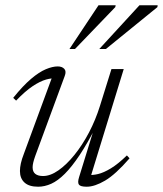

<svg xmlns="http://www.w3.org/2000/svg" viewBox="-20 -697 617 727"><path d="M279.5 -26.5 339.5 -221 346 -222Q311.5 -155 281.8 -110.2Q252 -65.5 225.5 -39Q199 -12.5 174 -1.2Q149 10 124.5 10Q90 10 72.8 -5.8Q55.5 -21.5 55.5 -49.5Q55.5 -62.5 59 -78.5Q62.5 -94.5 70.5 -115L181 -415L193.5 -400Q177 -402 154.5 -395.8Q132 -389.5 103.8 -370.8Q75.5 -352 41 -316L30 -326.5Q67 -372.5 97.8 -398.5Q128.5 -424.5 153.8 -435Q179 -445.5 198.5 -445.5Q215 -445.5 223.5 -436.2Q232 -427 225 -409L113.5 -106.5Q108.5 -92.5 106 -82Q103.5 -71.5 103.5 -63.5Q103.5 -46.5 113.8 -38.5Q124 -30.5 143 -30.5Q170.5 -30.5 201 -51.8Q231.5 -73 261.5 -110Q291.5 -147 316.8 -195Q342 -243 358.5 -296L402 -435.5H448.5L321.5 -22L314 -35Q330 -33 351.2 -38Q372.5 -43 399.8 -59.5Q427 -76 460.5 -108.5L470.5 -97.5Q417.5 -36.5 378 -13.2Q338.5 10 308.5 10Q284.5 10 278.8 2Q273 -6 279.5 -26.5ZM356 -511.5 508 -677H577L576 -670L381 -511.5ZM243 -511.5 353 -677H418L416.5 -670L264 -511.5Z"/></svg>

Font: Newsreader 24pt Light
Style: Italic
Weight: 300
Italic angle: -17°
Designer: Hugues Gentile
Foundry: Production Type
Version: Version 1.003